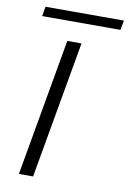

<svg xmlns="http://www.w3.org/2000/svg" viewBox="-92 -889 633 945"><g transform="rotate(10 224.5 -416.5)"><path d="M71 0 192 -686H263L142 0ZM49 -785 57 -833H449L440 -785Z"/></g></svg>

Font: Archivo Expanded ExtraLight
Style: Italic
Weight: 250
Width: 7
Italic angle: -10°
Designer: Hector Gatti
Foundry: Omnibus-Type
Version: Version 2.001